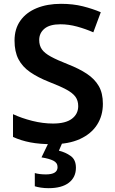

<svg xmlns="http://www.w3.org/2000/svg" viewBox="-20 -744 600 1004"><path d="M518 -201Q518 -139 487.5 -91.5Q457 -44 398 -17Q339 10 253 10Q188 10 138.5 0.5Q89 -9 48 -28V-147Q93 -126 148.5 -112Q204 -98 257 -98Q323 -98 356 -123Q389 -148 389 -189Q389 -218 374.5 -238Q360 -258 326.5 -276Q293 -294 236 -316Q178 -339 137.5 -367Q97 -395 76.5 -434.5Q56 -474 56 -532Q56 -593 86.5 -636Q117 -679 172 -701.5Q227 -724 299 -724Q362 -724 413.5 -711Q465 -698 507 -680L468 -575Q427 -593 383 -605Q339 -617 296 -617Q240 -617 212.5 -594Q185 -571 185 -535Q185 -506 199 -486Q213 -466 246 -448Q279 -430 335 -408Q394 -385 434.5 -358Q475 -331 496.5 -294Q518 -257 518 -201ZM377 133Q377 183 340 211.5Q303 240 234 240Q212 240 193 237Q174 234 162 230V161Q187 168 220 168Q281 168 281 130Q281 107 258.5 96Q236 85 197 79L235 0H307L288 44Q322 52 349.5 71.5Q377 91 377 133Z"/></svg>

Font: Noto Sans Cherokee SemiBold
Style: Regular
Weight: 600
Designer: Monotype Design Team
Foundry: Monotype Imaging Inc.
Version: Version 2.001; ttfautohint (v1.8.4.7-5d5b)